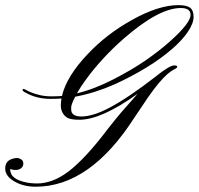

<svg xmlns="http://www.w3.org/2000/svg" viewBox="-90 -723 771 745"><path d="M585.9 -469.2Q597.7 -469.2 597.7 -463.9Q597.7 -459.5 586.7 -454.3Q575.7 -449.2 560.5 -436.3Q545.4 -423.3 526.9 -401.4Q508.3 -379.4 485.4 -346.7L432.1 -267.6Q259.8 1.5 48.3 1.5Q0.5 1.5 -34.7 -19.3Q-69.8 -40 -69.8 -68.8Q-69.8 -99.6 -40 -107.4Q-31.7 -109.9 -23.9 -109.9Q-16.1 -109.9 -7.8 -104.7Q0.5 -99.6 0.5 -88.6Q0.5 -77.6 -7.8 -70.6Q-16.1 -63.5 -29.5 -63.5Q-43 -63.5 -50.3 -67.9V-64.9Q-50.3 -28.3 9.8 -15.6Q28.8 -11.2 55.4 -11.2Q82 -11.2 112.3 -22Q142.6 -32.7 175.8 -57.6Q242.7 -108.9 330.6 -225.6Q363.3 -267.1 381.8 -288.6Q429.2 -342.8 444.3 -359.4Q303.2 -258.3 217.8 -258.3Q181.6 -258.3 168.9 -267.6Q146 -283.7 146 -314.9Q146 -323.7 148.4 -340.8Q129.9 -339.4 105.5 -339.4Q52.7 -339.4 10.7 -362.8Q-2.4 -369.1 -2.4 -373.5Q-2.4 -377.9 1 -377.9Q4.4 -377.9 12.9 -373Q21.5 -368.2 33.4 -363.5Q45.4 -358.9 58.6 -355.5Q82.5 -349.1 108.4 -349.1Q134.3 -349.1 150.4 -350.6Q168.5 -426.8 249 -511.7Q324.2 -591.8 423.8 -646.5Q525.4 -703.1 602.1 -703.1Q634.3 -703.1 647.7 -692.9Q661.1 -682.6 661.1 -657.5Q661.1 -632.3 638.9 -599.4Q616.7 -566.4 576.2 -531.7Q492.7 -459.5 356.4 -396.5Q279.3 -362.3 201.7 -347.7Q186 -317.4 186 -304.9Q186 -292.5 188 -287.8Q189.9 -283.2 194.3 -279.3Q204.6 -271 225.8 -271Q247.1 -271 273.9 -279.1Q300.8 -287.1 335 -305.2Q406.7 -342.8 511.2 -423.8Q567.4 -469.2 585.9 -469.2ZM649.4 -665.5Q649.4 -691.9 611.3 -691.9Q526.4 -691.9 390.1 -573.2Q303.2 -497.1 240.7 -410.6Q221.7 -384.3 208.5 -360.8Q275.9 -377 350.3 -415.3Q424.8 -453.6 477.5 -490.5Q530.3 -527.3 568.4 -561.5Q649.4 -633.3 649.4 -665.5Z"/></svg>

Font: Pinyon Script
Style: Regular
Weight: 400
Designer: Nicole Fally
Foundry: Nicole Fally
Version: Version 1.005